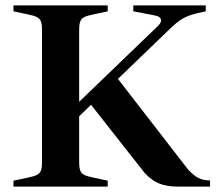

<svg xmlns="http://www.w3.org/2000/svg" viewBox="-20 -693 810 713"><path d="M30 -22 82 -33Q106 -38 117 -43.5Q128 -49 132 -59.5Q136 -70 136 -92V-581Q136 -603 132 -613.5Q128 -624 117 -629.5Q106 -635 82 -640L30 -651V-673H380V-651L329 -640Q304 -635 293 -629.5Q282 -624 278 -613.5Q274 -603 274 -581V-315L567 -597Q578 -608 578 -617Q578 -632 553 -636L475 -651V-673H744V-651L713 -644Q682 -637 659.5 -624.5Q637 -612 606 -581L418 -400L678 -64Q698 -42 716 -32.5Q734 -23 760 -23V0H641Q599 0 571 -11.5Q543 -23 517 -51L318 -304L274 -261V-92Q274 -70 278 -59.5Q282 -49 293 -43.5Q304 -38 329 -33L380 -22V0H30Z"/></svg>

Font: Ibarra Real Nova
Style: Bold
Weight: 700
Designer: Jose Maria Ribagorda & Octavio Pardo
Foundry: Jose Maria Ribagorda
Version: Version 1.014